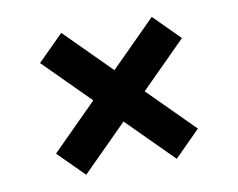

<svg xmlns="http://www.w3.org/2000/svg" viewBox="-57 -610 730 589"><g transform="rotate(-10 308.0 -316.0)"><path d="M529 -457 449 -537 308 -396 167 -537 87 -457 228 -316 87 -175 167 -95 308 -236 449 -95 529 -175 388 -316Z"/></g></svg>

Font: Kufam Arabic Latin Roman Bold
Style: Regular
Weight: 700
Designer: Wael Morcos & Artur Schmal
Version: Version 1.200;PS 001.200;hotconv 1.0.88;makeotf.lib2.5.64775